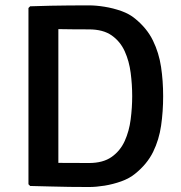

<svg xmlns="http://www.w3.org/2000/svg" viewBox="-20 -708 691 732"><path d="M602 -341.5Q602 -283 594.2 -229.2Q586.5 -175.5 563.8 -129Q541 -82.5 495 -45.5Q473 -27.5 442 -16.5Q411 -5.5 378.8 -0.2Q346.5 5 319.5 5Q279 5 244.2 4.5Q209.5 4 174 3Q138.5 2 95 1L88.5 -5.5V-677.5L95 -684Q138 -685.5 173.5 -686.2Q209 -687 244 -687.2Q279 -687.5 319.5 -687.5Q346.5 -687.5 379 -682.2Q411.5 -677 442.5 -666Q473.5 -655 495 -637Q540.5 -600 563.2 -553.2Q586 -506.5 594 -453Q602 -399.5 602 -341.5ZM484 -341.5Q484 -385.5 478.2 -430.2Q472.5 -475 455.5 -512.5Q438.5 -550 405.8 -573Q373 -596 319 -596Q289 -596 262.2 -596.2Q235.5 -596.5 202.5 -597V-87Q235.5 -87 262.2 -86.8Q289 -86.5 319 -86.5Q373 -86.5 405.8 -109.8Q438.5 -133 455.5 -170.5Q472.5 -208 478.2 -253Q484 -298 484 -341.5Z"/></svg>

Font: Signika Negative Light Medium
Style: Regular
Weight: 500
Version: Version 2.001